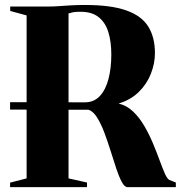

<svg xmlns="http://www.w3.org/2000/svg" viewBox="-20 -770 744 790"><path d="M21.5 0V-18.5L89.5 -36V-706.5L22 -725V-743H169.5Q199.5 -743 223 -744.8Q246.5 -746.5 271.2 -748Q296 -749.5 330 -749.5Q436.5 -749.5 499.5 -727.2Q562.5 -705 590 -660.8Q617.5 -616.5 617.5 -551.5Q617.5 -509.5 601 -467Q584.5 -424.5 551.2 -391.8Q518 -359 468 -344Q501.5 -336 527.5 -311.2Q553.5 -286.5 573.5 -252.2Q593.5 -218 609 -181Q624.5 -144 636.5 -111Q648.5 -78 658.2 -56Q668 -34 677 -29.5L703.5 -19V0H504.5Q492.5 0 481 -21.5Q469.5 -43 458.2 -77Q447 -111 434.8 -150.2Q422.5 -189.5 408.8 -225.8Q395 -262 379 -287.2Q363 -312.5 344 -318.5L21.5 -319V-349.5L329.5 -349Q366.5 -349 390.5 -374.5Q414.5 -400 426.2 -444.5Q438 -489 438 -545.5Q438 -598.5 425.8 -638Q413.5 -677.5 385.8 -699.5Q358 -721.5 312.5 -721.5Q295.5 -721.5 287 -720.5Q278.5 -719.5 273.8 -717.8Q269 -716 262 -715V-36L338 -19V0Z"/></svg>

Font: Merriweather 144pt ExtraBold
Style: Regular
Weight: 800
Version: Version 2.100